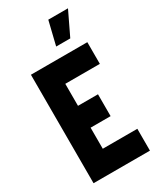

<svg xmlns="http://www.w3.org/2000/svg" viewBox="-222 -972 878 1048"><g transform="rotate(-30 217.0 -448.0)"><path d="M237.3 -748 273.4 -896.5H397.5L326.2 -748ZM41 0V-683.6H396.5V-546.9H178.7V-408.2H304.7V-270.5H178.7V-137.7H396.5V0Z"/></g></svg>

Font: Post No Bills Jaffna ExtraBold
Style: Regular
Weight: 800
Designer: Kosala Senevirathne, Siva Puranthara, Lasantha Premarathna, Tharique Azeez
Foundry: Mooniak
Version: Version 1.220 ; ttfautohint (v1.6)